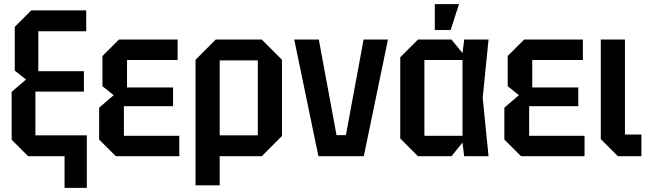

<svg xmlns="http://www.w3.org/2000/svg" viewBox="-20 -750 3115 922"><path d="M115 0 36 -79V-309L105 -368L51 -411V-621L130 -700H394V-600H164V-408H383V-310H150V-100H397V152H290V0Z M536 0 456 -80V-233L526 -293L472 -336V-481L551 -560H833V-462H590V-330H811V-240H575V-98H841V0Z M919 140V-463L1016 -560H1237L1334 -463V-97L1237 0H1035V140ZM1218 -460H1035V-100H1218Z M1509 0 1393 -560H1511L1596 -101H1641L1726 -560H1843L1727 0Z M1987 0 1902 -85V-475L1987 -560H2148L2201 -495L2209 -560H2326L2298 -280L2326 0H2209L2201 -65L2148 0ZM2018 -98H2201V-462H2018ZM2068 -606V-730H2184L2144 -606Z M2482 0 2402 -80V-233L2472 -293L2418 -336V-481L2497 -560H2779V-462H2536V-330H2757V-240H2521V-98H2787V0Z M2865 -560H2981V-104H3060V0H2947L2865 -82Z"/></svg>

Font: Tektur SemiCondensed Medium
Style: Regular
Weight: 500
Width: 4
Designer: Adam Jagosz
Foundry: Adam Jagosz
Version: Version 1.005;gftools[0.9.30]